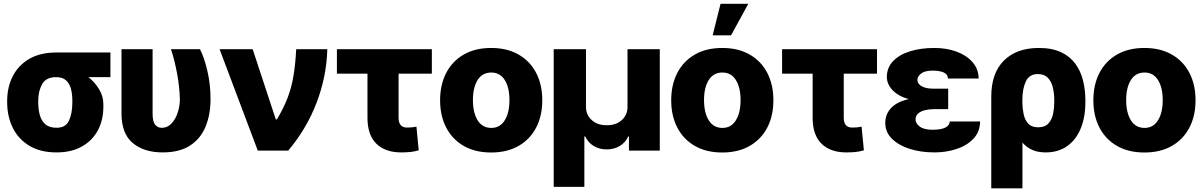

<svg xmlns="http://www.w3.org/2000/svg" viewBox="-20 -811 6479 1034"><path d="M18.6 -258.8V-269.5Q19 -343.3 49.3 -401.9Q79.6 -460.4 138.4 -494.4Q197.3 -528.3 283.2 -528.3H574.7V-395.5H456.5Q490.7 -368.2 513.9 -329.8Q537.1 -291.5 536.6 -249V-238.3Q537.1 -166.5 507.8 -110.6Q478.5 -54.7 421.9 -22.5Q365.2 9.8 284.2 9.8Q198.2 9.8 139.2 -25.4Q80.1 -60.5 49.6 -121.3Q19 -182.1 18.6 -258.8ZM186 -269.5V-258.8Q186 -220.7 194.8 -189.9Q203.6 -159.2 224.9 -141.1Q246.1 -123 284.2 -123Q334 -122.6 351.8 -162.1Q369.6 -201.7 369.6 -258.8V-269.5Q369.6 -303.7 362.1 -332.5Q354.5 -361.3 335.7 -378.4Q316.9 -395.5 283.2 -395.5Q228.5 -396 207.3 -358.4Q186 -320.8 186 -269.5Z M634.3 -545.9H801.8V-199.2Q801.8 -154.8 816.2 -138.7Q830.6 -122.6 850.6 -122.6Q881.8 -122.6 903.6 -145.8Q925.3 -168.9 937 -204.6Q948.7 -240.2 948.7 -277.3Q946.8 -343.8 933.8 -414.3Q920.9 -484.9 900.9 -545.9H1057.1Q1080.1 -501 1096.9 -429Q1113.8 -356.9 1113.8 -277.3Q1113.8 -194.8 1087.4 -129.9Q1061 -64.9 1004.2 -27.6Q947.3 9.8 856 9.8Q755.4 9.8 694.8 -40.8Q634.3 -91.3 634.3 -200.2Z M1368.2 0 1162.6 -545.9H1340.8L1465.3 -168H1471.2Q1508.3 -230 1529.3 -285.4Q1550.3 -340.8 1560.5 -402.6Q1570.8 -464.4 1575.2 -545.9H1742.7Q1738.8 -398.4 1684.8 -257.6Q1630.9 -116.7 1532.2 0Z M2305.7 -545.9V-414.1H2126.5V-176.3Q2127 -124 2171.9 -124Q2189.5 -124 2199.2 -125.2Q2209 -126.5 2222.7 -128.9L2234.9 -1.5Q2213.4 4.9 2191.9 7.3Q2170.4 9.8 2140.1 9.8Q2055.2 9.8 2007.1 -36.9Q1959 -83.5 1959 -176.8V-414.1H1794.4V-545.9Z M2625 10.3Q2539.1 10.3 2477.5 -25.1Q2416 -60.5 2383.1 -123.8Q2350.1 -187 2350.1 -271Q2350.1 -355 2383.1 -418.5Q2416 -481.9 2477.5 -517.3Q2539.1 -552.7 2625 -552.7Q2710.9 -552.7 2772.7 -517.3Q2834.5 -481.9 2867.4 -418.5Q2900.4 -355 2900.4 -271Q2900.4 -187 2867.4 -123.8Q2834.5 -60.5 2772.7 -25.1Q2710.9 10.3 2625 10.3ZM2626 -122.1Q2672.9 -122.1 2698.2 -163.1Q2723.6 -204.1 2723.6 -272Q2723.6 -339.8 2698.2 -380.1Q2672.9 -420.4 2626 -420.4Q2577.6 -420.4 2552.2 -380.1Q2526.9 -339.8 2526.9 -272Q2526.9 -204.1 2552.2 -163.1Q2577.6 -122.1 2626 -122.1Z M2961.9 195.3V-545.9H3135.7V-235.4Q3135.7 -191.9 3167 -164.1Q3198.2 -136.2 3247.1 -136.7Q3297.4 -136.2 3328.4 -164.1Q3359.4 -191.9 3359.4 -235.4V-545.9H3533.2V0H3367.2V-76.2H3363.3Q3348.6 -43.5 3317.6 -24.9Q3286.6 -6.3 3247.1 -6.3Q3208 -6.3 3177.2 -24.9Q3146.5 -43.5 3131.8 -76.2H3127V195.3Z M3869.6 10.3Q3783.7 10.3 3722.2 -25.1Q3660.6 -60.5 3627.7 -123.8Q3594.7 -187 3594.7 -271Q3594.7 -355 3627.7 -418.5Q3660.6 -481.9 3722.2 -517.3Q3783.7 -552.7 3869.6 -552.7Q3955.6 -552.7 4017.3 -517.3Q4079.1 -481.9 4112.1 -418.5Q4145 -355 4145 -271Q4145 -187 4112.1 -123.8Q4079.1 -60.5 4017.3 -25.1Q3955.6 10.3 3869.6 10.3ZM3870.6 -122.1Q3917.5 -122.1 3942.9 -163.1Q3968.3 -204.1 3968.3 -272Q3968.3 -339.8 3942.9 -380.1Q3917.5 -420.4 3870.6 -420.4Q3822.3 -420.4 3796.9 -380.1Q3771.5 -339.8 3771.5 -272Q3771.5 -204.1 3796.9 -163.1Q3822.3 -122.1 3870.6 -122.1ZM3817.9 -620.6 3860.4 -790.5H4009.8L3917 -620.6Z M4703.1 -545.9V-414.1H4523.9V-176.3Q4524.4 -124 4569.3 -124Q4586.9 -124 4596.7 -125.2Q4606.4 -126.5 4620.1 -128.9L4632.3 -1.5Q4610.8 4.9 4589.4 7.3Q4567.9 9.8 4537.6 9.8Q4452.6 9.8 4404.5 -36.9Q4356.4 -83.5 4356.4 -176.8V-414.1H4191.9V-545.9Z M5005.9 -333.5H5086.4V-223.1H5005.9Q4982.9 -222.7 4961.2 -217.5Q4939.5 -212.4 4925 -200.2Q4910.6 -188 4910.6 -167Q4910.6 -146.5 4933.1 -129.4Q4955.6 -112.3 5001 -112.3Q5048.3 -112.3 5070.8 -123.8Q5093.3 -135.3 5095.2 -156.7H5258.3Q5257.3 -100.6 5221.9 -63.5Q5186.5 -26.4 5130.6 -8.3Q5074.7 9.8 5012.7 9.8Q4938.5 9.8 4878.4 -9.5Q4818.4 -28.8 4783 -64.2Q4747.6 -99.6 4747.6 -148.9Q4747.6 -196.3 4779.3 -229.7Q4811 -263.2 4873.5 -277.3Q4817.4 -293 4786.9 -325.4Q4756.3 -357.9 4755.9 -396.5Q4756.3 -446.8 4789.6 -481.7Q4822.8 -516.6 4880.6 -534.7Q4938.5 -552.7 5012.2 -552.7Q5077.1 -552.7 5130.9 -533.2Q5184.6 -513.7 5217 -476.8Q5249.5 -439.9 5250.5 -388.2H5085.4Q5084 -412.1 5060.8 -421.4Q5037.6 -430.7 5002 -430.7Q4960.4 -430.7 4940.7 -415Q4920.9 -399.4 4920.4 -380.9Q4920.9 -359.4 4943.8 -346.4Q4966.8 -333.5 5005.9 -333.5Z M5318.4 203.1V-291Q5318.4 -417 5386.5 -484.9Q5454.6 -552.7 5574.7 -552.7Q5646 -552.7 5694.3 -529.8Q5742.7 -506.8 5771.5 -467.3Q5800.3 -427.7 5812.7 -377Q5825.2 -326.2 5825.2 -271V-261.2Q5825.2 -179.2 5799.8 -118.2Q5774.4 -57.1 5726.6 -23.7Q5678.7 9.8 5611.3 9.8Q5569.3 9.8 5538.8 -3.9Q5508.3 -17.6 5486.3 -43V203.1ZM5485.8 -272V-259.3Q5486.3 -227.1 5492.7 -196.3Q5499 -165.5 5517.3 -145.5Q5535.6 -125.5 5571.3 -125.5Q5607.4 -125.5 5626.2 -146.2Q5645 -167 5651.4 -198.2Q5657.7 -229.5 5657.7 -261.2V-271Q5657.7 -308.1 5649.9 -340.3Q5642.1 -372.6 5622.8 -392.3Q5603.5 -412.1 5569.3 -412.1Q5522.9 -412.1 5504.4 -372.1Q5485.8 -332 5485.8 -272Z M6143.1 10.3Q6057.1 10.3 5995.6 -25.1Q5934.1 -60.5 5901.1 -123.8Q5868.2 -187 5868.2 -271Q5868.2 -355 5901.1 -418.5Q5934.1 -481.9 5995.6 -517.3Q6057.1 -552.7 6143.1 -552.7Q6229 -552.7 6290.8 -517.3Q6352.5 -481.9 6385.5 -418.5Q6418.5 -355 6418.5 -271Q6418.5 -187 6385.5 -123.8Q6352.5 -60.5 6290.8 -25.1Q6229 10.3 6143.1 10.3ZM6144 -122.1Q6190.9 -122.1 6216.3 -163.1Q6241.7 -204.1 6241.7 -272Q6241.7 -339.8 6216.3 -380.1Q6190.9 -420.4 6144 -420.4Q6095.7 -420.4 6070.3 -380.1Q6044.9 -339.8 6044.9 -272Q6044.9 -204.1 6070.3 -163.1Q6095.7 -122.1 6144 -122.1Z"/></svg>

Font: Inter Tight ExtraBold
Style: Regular
Weight: 800
Designer: Rasmus Andersson
Foundry: rsms
Version: Version 3.004; ttfautohint (v1.8.4.7-5d5b)